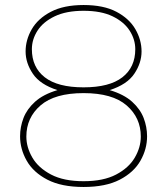

<svg xmlns="http://www.w3.org/2000/svg" viewBox="-20 -732 666 765"><path d="M313 13Q225 13 169 -16Q113 -45 86.5 -91.5Q60 -138 60 -189Q60 -226 73.5 -261.5Q87 -297 119.5 -326.5Q152 -356 209 -373Q140 -395 111 -438Q82 -481 82 -527Q82 -573 106.5 -615.5Q131 -658 182.5 -685Q234 -712 313 -712Q393 -712 444 -685Q495 -658 519.5 -615.5Q544 -573 544 -527Q544 -481 515 -438Q486 -395 417 -373Q474 -356 506.5 -326.5Q539 -297 552.5 -261.5Q566 -226 566 -189Q566 -138 539.5 -91.5Q513 -45 457 -16Q401 13 313 13ZM313 -10Q392 -10 442.5 -36.5Q493 -63 517 -104Q541 -145 541 -188Q541 -263 484.5 -312Q428 -361 313 -361Q198 -361 141.5 -312Q85 -263 85 -188Q85 -145 109 -104Q133 -63 183.5 -36.5Q234 -10 313 -10ZM313 -384Q416 -384 467.5 -424Q519 -464 519 -536Q519 -575 496.5 -610Q474 -645 428.5 -667Q383 -689 313 -689Q244 -689 198 -667Q152 -645 129.5 -610Q107 -575 107 -536Q107 -464 158.5 -424Q210 -384 313 -384Z"/></svg>

Font: MuseoModerno Thin
Style: Regular
Weight: 100
Designer: Pablo Cosgaya, Héctor Gatti, Marcela Romero, and the Authors of The MuseoModerno Project.
Foundry: Omnibus-Type Team
Version: Version 1.003